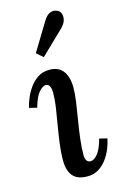

<svg xmlns="http://www.w3.org/2000/svg" viewBox="-120 -823 571 888"><g transform="rotate(-15 165.5 -379.0)"><path d="M141 -511Q186 -511 207 -481.5Q228 -452 228 -403Q228 -375 222.5 -335.5Q217 -296 209.5 -252Q202 -208 197 -166Q192 -124 192 -90Q192 -71 198.5 -62Q205 -53 217 -53Q233 -53 250.5 -73.5Q268 -94 282 -144L319 -135Q315 -114 305 -88.5Q295 -63 278.5 -40.5Q262 -18 239 -3.5Q216 11 186 11Q137 11 115.5 -15Q94 -41 94 -89Q94 -128 99.5 -169Q105 -210 112 -251Q119 -292 125 -331.5Q131 -371 131 -408Q131 -422 125.5 -434.5Q120 -447 107 -447Q92 -447 74 -426.5Q56 -406 42 -356L5 -365Q9 -384 19 -408.5Q29 -433 45.5 -456.5Q62 -480 85.5 -495.5Q109 -511 141 -511ZM132 -574 101 -601 183 -736Q196 -757 210 -764Q224 -771 236.5 -768.5Q249 -766 256 -760Q264 -753 266.5 -740.5Q269 -728 264.5 -713Q260 -698 243 -681Z"/></g></svg>

Font: Lora Medium
Style: Italic
Weight: 500
Italic angle: -3°
Designer: Olga Karpushina, Alexei Vanyashin (Cyrillic)
Foundry: Cyreal
Version: Version 3.004